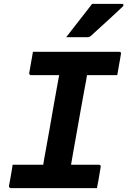

<svg xmlns="http://www.w3.org/2000/svg" viewBox="-20 -966 654 986"><path d="M337 -75H190L201 -113Q203 -129 207 -151Q211 -173 214 -189Q224 -243 233.5 -297.5Q243 -352 252.5 -406.5Q262 -461 272 -515.5Q282 -570 292 -625H439L428 -587Q426 -572 422 -551Q418 -530 415 -514Q405 -459 395 -404Q385 -349 375.5 -294Q366 -239 356 -184.5Q346 -130 337 -75ZM478 0H35Q34 0 32 -1Q30 -2 28.5 -3.5Q27 -5 26.5 -7Q26 -9 26 -11Q30 -31 33 -48.5Q36 -66 39 -83Q42 -100 45 -120H488Q492 -120 494 -118.5Q496 -117 497 -114.5Q498 -112 497 -109Q494 -90 491 -72.5Q488 -55 485 -37.5Q482 -20 478 0ZM149 -700H592Q597 -700 600 -697Q603 -694 601 -689Q599 -675 596.5 -661Q594 -647 591.5 -634Q589 -621 587 -608Q585 -595 582 -580H139Q134 -580 132 -583.5Q130 -587 130 -591Q133 -606 135 -619Q137 -632 139.5 -645.5Q142 -659 144.5 -672.5Q147 -686 149 -700ZM453 -946Q491 -946 512.5 -946Q534 -946 554.5 -946Q575 -946 607 -946Q613 -946 614 -941.5Q615 -937 610 -932Q588 -911 570.5 -895Q553 -879 536.5 -863.5Q520 -848 498.5 -829Q477 -810 446 -781Q444 -779 439.5 -777Q435 -775 429 -775Q407 -775 389 -775Q371 -775 354 -775Q337 -775 320 -775Q344 -806 365 -833Q386 -860 408 -888Q430 -916 453 -946Z"/></svg>

Font: RecMonoLinear Nerd Font Mono
Style: Bold Italic
Weight: 700
Italic angle: -10°
Monospace: yes
Version: Version 1.085; ttfautohint (v1.8.4.7-5d5b);Nerd Fonts 3.2.1